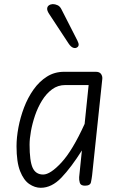

<svg xmlns="http://www.w3.org/2000/svg" viewBox="-20 -882 571 912"><path d="M173.5 10Q145.5 10 119 -8Q92.5 -26 75.5 -69Q58.5 -112 58.5 -187.5Q58.5 -228.5 67.5 -276.5Q76.5 -324.5 94.2 -371.2Q112 -418 139.2 -456.5Q166.5 -495 202.8 -518Q239 -541 285 -541H435Q452.5 -541 459.8 -530.8Q467 -520.5 466 -508L417.5 -49Q415.5 -32.5 412 -16.2Q408.5 0 383.5 0Q363 0 359 -14Q355 -28 356 -40.5L369 -167.5Q317.5 -86 271.5 -38Q225.5 10 173.5 10ZM185 -53Q219 -53 271.8 -110Q324.5 -167 382 -293.5L401 -478H290Q255 -478 227.5 -457.8Q200 -437.5 179.8 -404.8Q159.5 -372 146.5 -333.8Q133.5 -295.5 127 -259Q120.5 -222.5 120.5 -195Q120.5 -116.5 135.2 -84.8Q150 -53 185 -53ZM345.5 -656.5Q337.5 -651.5 327 -655.5Q316.5 -659.5 306 -675L213 -816.5Q203.5 -831 204 -841Q204.5 -851 212.2 -856.5Q220 -862 230.5 -862.5Q242 -862.5 253.5 -857.2Q265 -852 272 -837.5L347.5 -689.5Q354.5 -675.5 353.5 -668Q352.5 -660.5 345.5 -656.5Z"/></svg>

Font: Edu NSW ACT Hand Pre
Style: Regular
Weight: 400
Designer: Tina and Corey Anderson, Eben Sorkin, Mirko Velimirovic
Foundry: Sorkin Type Co.
Version: Version 2.000